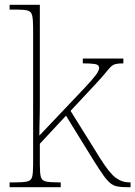

<svg xmlns="http://www.w3.org/2000/svg" viewBox="-20 -780 564 800"><path d="M20 0V-20H41Q78 -20 94 -24Q110 -28 114 -43.5Q118 -59 118 -94V-662Q118 -699 114 -715.5Q110 -732 95.5 -736Q81 -740 51 -740H20V-760H146V-374Q146 -355 146 -335.5Q146 -316 145.5 -296.5Q145 -277 144.5 -256.5Q144 -236 144 -215L294 -373Q339 -420 360 -444Q381 -468 387 -479Q393 -490 393 -497Q393 -510 376.5 -513Q360 -516 325 -516V-536H494V-516Q473 -516 461.5 -513Q450 -510 441.5 -501.5Q433 -493 420.5 -477.5Q408 -462 385 -437L274 -318L400 -116Q436 -59 462 -39.5Q488 -20 520 -20H524V0H510Q486 0 469.5 -3Q453 -6 439.5 -17Q426 -28 410.5 -50Q395 -72 371 -110L255 -298L146 -181V-94Q146 -59 150 -43.5Q154 -28 170.5 -24Q187 -20 223 -20H233V0Z"/></svg>

Font: Noto Serif Kannada Thin
Style: Regular
Weight: 250
Version: Version 2.003